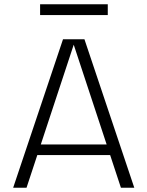

<svg xmlns="http://www.w3.org/2000/svg" viewBox="-20 -885 695 905"><path d="M153 -204H501L525 -154H129ZM277 -700H336L105 0H42ZM319 -700H378L613 0H550ZM169 -865H488V-814H169Z"/></svg>

Font: Moderustic Light
Style: Regular
Weight: 300
Designer: Tural Alisoy
Foundry: TAFT Foundry
Version: Version 2.120